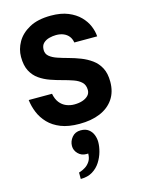

<svg xmlns="http://www.w3.org/2000/svg" viewBox="-153 -797 916 1241"><g transform="rotate(-15 305.5 -177.0)"><path d="M313 12Q240 12 189.5 -8Q139 -28 106.5 -62Q74 -96 57 -137.5Q40 -179 35 -222H191Q198 -185 216 -162Q234 -139 259.5 -128.5Q285 -118 313 -118Q344 -118 368 -126Q392 -134 406.5 -149Q421 -164 421 -186Q421 -219 401.5 -238Q382 -257 349.5 -268.5Q317 -280 278.5 -290Q240 -300 201.5 -313.5Q163 -327 130.5 -349.5Q98 -372 78.5 -409Q59 -446 59 -504Q59 -555 86 -602.5Q113 -650 169.5 -681Q226 -712 314 -712Q381 -712 428.5 -692.5Q476 -673 506.5 -642Q537 -611 552 -575Q567 -539 569 -505H416Q412 -530 398.5 -547Q385 -564 363.5 -573Q342 -582 314 -582Q292 -582 268.5 -576Q245 -570 228.5 -554.5Q212 -539 212 -509Q212 -483 231.5 -466.5Q251 -450 283.5 -439Q316 -428 355 -417.5Q394 -407 432.5 -392Q471 -377 503.5 -353.5Q536 -330 555.5 -293Q575 -256 575 -200Q575 -132 542.5 -84.5Q510 -37 451.5 -12.5Q393 12 313 12ZM228 358Q228 358 228 347Q228 336 228 325.5Q228 315 228 315Q228 315 241.5 310.5Q255 306 272.5 295Q290 284 303.5 263.5Q317 243 317 211Q315 212 311.5 212Q308 212 305 212Q272 212 250 189.5Q228 167 228 138Q228 106 249.5 80Q271 54 308 54Q341 54 361 69.5Q381 85 390 108.5Q399 132 399 156Q399 186 389.5 220.5Q380 255 360 286.5Q340 318 307.5 338Q275 358 228 358Z"/></g></svg>

Font: Inclusive Sans
Style: Regular
Weight: 400
Designer: Olivia King
Foundry: Olivia King
Version: Version 2.004